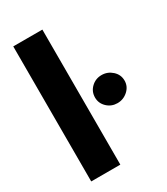

<svg xmlns="http://www.w3.org/2000/svg" viewBox="-161 -704 675 777"><g transform="rotate(-30 176.0 -315.5)"><path d="M31 0V-631H167V0ZM282 -221Q254 -221 234 -240Q214 -259 214 -286Q214 -314 234 -333Q254 -352 282 -352Q310 -352 331 -333Q352 -314 352 -286Q352 -259 331 -240Q310 -221 282 -221Z"/></g></svg>

Font: Alumni Sans Thin ExtraBold
Style: Regular
Weight: 800
Version: Version 1.018